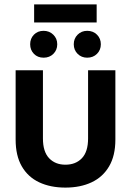

<svg xmlns="http://www.w3.org/2000/svg" viewBox="-20 -840 595 872"><path d="M277 12Q209 12 158 -12Q107 -36 79 -84.5Q51 -133 51 -206V-521H175V-211Q175 -151 203 -121.5Q231 -92 277 -92Q324 -92 352 -121.5Q380 -151 380 -211V-521H504V-206Q504 -133 475.5 -84.5Q447 -36 396 -12Q345 12 277 12ZM376 -578Q350 -578 332.5 -595.5Q315 -613 315 -639Q315 -665 332.5 -682.5Q350 -700 376 -700Q403 -700 420.5 -682.5Q438 -665 438 -639Q438 -613 420.5 -595.5Q403 -578 376 -578ZM178 -578Q151 -578 134 -595.5Q117 -613 117 -639Q117 -665 134 -682.5Q151 -700 178 -700Q204 -700 222 -682.5Q240 -665 240 -639Q240 -613 222.5 -595.5Q205 -578 178 -578ZM135 -738V-820H419V-738Z"/></svg>

Font: TikTok Sans 24pt SemiBold
Style: Regular
Weight: 600
Version: Version 4.000